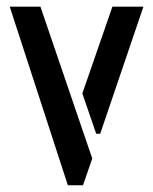

<svg xmlns="http://www.w3.org/2000/svg" viewBox="-20 -548 452 568"><path d="M8.8 -528.3H99.6L252.9 -79.1L225.6 0H180.7ZM223.6 -271.5 312.5 -528.3H404.3L276.4 -152.3H264.6Z"/></svg>

Font: Post No Bills Colombo SemiBold
Style: Regular
Weight: 600
Designer: Kosala Senevirathne, Siva Puranthara, Lasantha Premarathna, Tharique Azeez
Foundry: Mooniak
Version: Version 1.220 ; ttfautohint (v1.6)